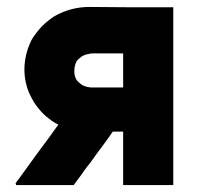

<svg xmlns="http://www.w3.org/2000/svg" viewBox="-20 -531 585 561"><path d="M150.4 -167Q135.7 -173.8 123 -184.6Q109.4 -194.3 98.6 -207Q87.9 -218.8 79.1 -232.4Q71.3 -246.1 64.5 -260.7Q48.8 -299.8 51.8 -340.8Q54.7 -380.9 74.2 -418Q86.9 -437.5 102.5 -454.1Q119.1 -470.7 138.7 -483.4Q186.5 -510.7 241.2 -510.7Q243.2 -510.7 244.1 -510.7Q300.8 -509.8 355.5 -509.8Q374 -509.8 392.6 -509.8Q411.1 -509.8 429.7 -509.8Q443.4 -509.8 458 -509.8Q471.7 -509.8 486.3 -509.8Q486.3 -507.8 486.3 -504.9Q486.3 -502.9 486.3 -500Q486.3 -482.4 486.3 -463.9Q486.3 -446.3 486.3 -428.7Q486.3 -389.6 486.3 -350.6Q486.3 -311.5 486.3 -272.5Q486.3 -233.4 486.3 -194.3Q486.3 -155.3 486.3 -116.2Q486.3 -85 486.3 -53.7Q486.3 -21.5 486.3 9.8Q483.4 9.8 481.4 9.8Q478.5 9.8 475.6 9.8Q461.9 9.8 447.3 9.8Q432.6 9.8 418.9 9.8Q409.2 9.8 399.4 9.8Q389.6 9.8 378.9 9.8Q369.1 9.8 359.4 9.8Q349.6 9.8 339.8 9.8Q339.8 7.8 339.8 4.9Q339.8 2.9 339.8 0Q339.8 -17.6 339.8 -35.2Q339.8 -52.7 339.8 -71.3Q339.8 -83 339.8 -95.7Q339.8 -107.4 339.8 -119.1Q339.8 -126 339.8 -132.8Q339.8 -139.6 339.8 -146.5Q336.9 -146.5 335 -146.5Q332 -146.5 329.1 -146.5Q326.2 -146.5 322.3 -146.5Q319.3 -146.5 315.4 -146.5Q314.5 -146.5 312.5 -146.5Q311.5 -146.5 309.6 -146.5Q297.9 -128.9 285.2 -112.3Q273.4 -95.7 260.7 -79.1Q252 -67.4 243.2 -54.7Q233.4 -43 224.6 -30.3Q217.8 -20.5 210 -9.8Q202.1 0 195.3 9.8Q193.4 9.8 192.4 9.8Q191.4 9.8 190.4 9.8Q172.9 9.8 156.2 9.8Q138.7 9.8 122.1 9.8Q110.4 9.8 98.6 9.8Q86.9 9.8 76.2 9.8Q63.5 9.8 51.8 9.8Q40 9.8 27.3 9.8Q26.4 7.8 25.4 4.9Q27.3 1 33.2 -5.9Q46.9 -25.4 61.5 -44.9Q75.2 -64.5 89.8 -84Q99.6 -96.7 109.4 -110.4Q119.1 -124 128.9 -136.7Q131.8 -141.6 134.8 -145.5Q138.7 -150.4 141.6 -154.3Q143.6 -158.2 146.5 -161.1Q148.4 -164.1 150.4 -167ZM339.8 -275.4Q339.8 -279.3 339.8 -284.2Q339.8 -288.1 339.8 -293Q339.8 -302.7 339.8 -311.5Q339.8 -321.3 339.8 -330.1Q339.8 -341.8 339.8 -352.5Q339.8 -364.3 339.8 -375Q336.9 -375 334 -375Q330.1 -375 327.1 -375Q319.3 -375 311.5 -375Q303.7 -375 296.9 -375Q285.2 -375 274.4 -375Q263.7 -375 252 -375Q252 -375 252 -375Q252 -375 252 -375Q244.1 -375 237.3 -373Q229.5 -372.1 222.7 -368.2Q216.8 -365.2 212.9 -361.3Q208 -357.4 204.1 -352.5Q197.3 -339.8 197.3 -324.2Q196.3 -309.6 204.1 -296.9Q208 -292 212.9 -288.1Q216.8 -284.2 222.7 -281.2Q235.4 -275.4 249 -275.4Q261.7 -275.4 275.4 -275.4Q284.2 -275.4 292 -275.4Q300.8 -275.4 308.6 -275.4Q316.4 -275.4 323.2 -275.4Q331.1 -275.4 338.9 -275.4Q338.9 -275.4 338.9 -275.4Q339.8 -275.4 339.8 -275.4Z"/></svg>

Font: LeFont
Style: Bold
Weight: 800
Designer: Leryon MEDIA
Version: Version 1.0